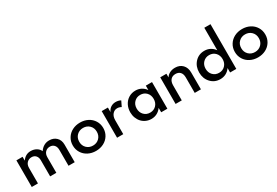

<svg xmlns="http://www.w3.org/2000/svg" viewBox="63 -1837 4199 2907"><g transform="rotate(-30 2163.0 -384.0)"><path d="M71.8 0V-465.5H180V-398.6Q235.9 -480 327.3 -480Q382.3 -480 425.2 -455Q468.2 -430 485.9 -387.3Q550 -480 650.5 -480Q726.4 -480 774.5 -433.4Q822.7 -386.8 822.7 -307.3V0H714.5V-277.7Q714.5 -330.9 686.8 -361.8Q659.1 -392.7 612.7 -392.7Q563.2 -392.7 532.3 -360Q501.4 -327.3 501.4 -271.4V0H393.2V-282.3Q393.2 -332.7 366.1 -362.7Q339.1 -392.7 292.7 -392.7Q243.6 -392.7 211.8 -359.5Q180 -326.4 180 -270V0Z M958.9 -104.5Q923.6 -161.4 923.6 -232.7Q923.6 -304.1 958.9 -360.9Q994.1 -417.7 1054.8 -448.9Q1115.5 -480 1190 -480Q1264.5 -480 1325.2 -448.9Q1385.9 -417.7 1421.1 -360.9Q1456.4 -304.1 1456.4 -232.7Q1456.4 -161.4 1421.1 -104.5Q1385.9 -47.7 1325.2 -16.6Q1264.5 14.5 1190 14.5Q1115.5 14.5 1054.8 -16.6Q994.1 -47.7 958.9 -104.5ZM1080 -343.4Q1036.4 -300 1036.4 -232.7Q1036.4 -165.5 1080 -122Q1123.6 -78.6 1190 -78.6Q1256.4 -78.6 1300 -122Q1343.6 -165.5 1343.6 -232.7Q1343.6 -300 1300 -343.4Q1256.4 -386.8 1190 -386.8Q1123.6 -386.8 1080 -343.4Z M1563.2 0V-465.5H1671.4V-385.9Q1691.8 -433.2 1729.1 -456.6Q1766.4 -480 1813.2 -480Q1861.8 -480 1900.9 -458.2L1856.4 -366.8Q1822.7 -386.4 1785.5 -386.4Q1737.7 -386.4 1704.5 -348Q1671.4 -309.5 1671.4 -242.3V0Z M2159.1 14.5Q2110 14.5 2066.8 -4.5Q2023.6 -23.6 1993.4 -56.4Q1963.2 -89.1 1945.7 -135Q1928.2 -180.9 1928.2 -232.7Q1928.2 -302.3 1957.7 -358.9Q1987.3 -415.5 2040.2 -447.7Q2093.2 -480 2159.1 -480Q2213.2 -480 2258.4 -456.1Q2303.6 -432.3 2334.5 -388.2V-465.5H2442.7V0H2334.5V-77.3Q2303.6 -33.2 2258.4 -9.3Q2213.2 14.5 2159.1 14.5ZM2189.5 -387.3Q2125 -387.3 2083 -343.6Q2040.9 -300 2040.9 -232.7Q2040.9 -165.5 2083 -121.8Q2125 -78.2 2189.5 -78.2Q2254.1 -78.2 2295.9 -121.6Q2337.7 -165 2337.7 -232.7Q2337.7 -300.5 2296.1 -343.9Q2254.5 -387.3 2189.5 -387.3Z M2586.4 -465.5H2694.5V-401.4Q2718.2 -438.6 2758.6 -459.3Q2799.1 -480 2850.9 -480Q2931.8 -480 2980.5 -429.3Q3029.1 -378.6 3029.1 -293.2V0H2920.9V-270.9Q2920.9 -330 2891.8 -362.3Q2862.7 -394.5 2810.5 -394.5Q2755.9 -394.5 2725.2 -359.8Q2694.5 -325 2694.5 -261.8V0H2586.4Z M3364.1 14.5Q3264.1 14.5 3198.6 -56.1Q3133.2 -126.8 3133.2 -232.7Q3133.2 -339.1 3198.6 -409.5Q3264.1 -480 3364.1 -480Q3418.6 -480 3463.9 -456.1Q3509.1 -432.3 3539.5 -388.2V-781.8H3647.7V0H3539.5V-77.3Q3509.1 -33.2 3463.9 -9.3Q3418.6 14.5 3364.1 14.5ZM3394.5 -387.3Q3330 -387.3 3288 -343.6Q3245.9 -300 3245.9 -232.7Q3245.9 -165.5 3288 -121.8Q3330 -78.2 3394.5 -78.2Q3459.1 -78.2 3500.9 -121.6Q3542.7 -165 3542.7 -232.7Q3542.7 -300.5 3501.1 -343.9Q3459.5 -387.3 3394.5 -387.3Z M3791.6 -104.5Q3756.4 -161.4 3756.4 -232.7Q3756.4 -304.1 3791.6 -360.9Q3826.8 -417.7 3887.5 -448.9Q3948.2 -480 4022.7 -480Q4097.3 -480 4158 -448.9Q4218.6 -417.7 4253.9 -360.9Q4289.1 -304.1 4289.1 -232.7Q4289.1 -161.4 4253.9 -104.5Q4218.6 -47.7 4158 -16.6Q4097.3 14.5 4022.7 14.5Q3948.2 14.5 3887.5 -16.6Q3826.8 -47.7 3791.6 -104.5ZM3912.7 -343.4Q3869.1 -300 3869.1 -232.7Q3869.1 -165.5 3912.7 -122Q3956.4 -78.6 4022.7 -78.6Q4089.1 -78.6 4132.7 -122Q4176.4 -165.5 4176.4 -232.7Q4176.4 -300 4132.7 -343.4Q4089.1 -386.8 4022.7 -386.8Q3956.4 -386.8 3912.7 -343.4Z"/></g></svg>

Font: Spartan MB SemBd
Style: Regular
Weight: 600
Designer: Matt Bailey, Mirko Velimirovic
Foundry: Matt Bailey
Version: Version 1.005